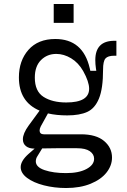

<svg xmlns="http://www.w3.org/2000/svg" viewBox="-20 -745 640 965"><path d="M84 95Q84 64 123 29L154 2Q126 2 110.5 -10.5Q95 -23 95 -45Q95 -74 124 -114L179 -189Q75 -233 75 -356Q75 -440 123 -494.5Q171 -549 258 -549Q397 -549 431 -402L434 -389H464L462 -402Q459 -423 459 -443Q459 -540 555 -540H565V-465H555Q522 -465 510 -451Q498 -437 498 -395Q498 -300 477.5 -250Q457 -200 418.5 -182.5Q380 -165 318 -165Q264 -165 221 -175L185 -110Q179 -98 179 -89Q179 -80 184.5 -75Q190 -70 200 -70H387Q463 -70 503 -36.5Q543 -3 543 47Q543 87 515.5 122Q488 157 435.5 178.5Q383 200 312 200Q253 200 200.5 186.5Q148 173 116 149Q84 125 84 95ZM313 -230Q428 -230 428 -299Q428 -334 398 -388Q374 -430 337.5 -452Q301 -474 263 -474Q217 -474 186 -443Q155 -412 155 -355Q155 -286 199 -258Q243 -230 313 -230ZM160 66Q160 95 204 110Q248 125 312 125Q376 125 414.5 104.5Q453 84 453 53Q453 30 431.5 15Q410 0 367 0H264L192 1L168 40Q160 52 160 66ZM250 -725H350V-630H250Z"/></svg>

Font: Sligoil Micro
Style: Regular
Weight: 400
Designer: Ariel Martín Pérez
Foundry: Igor Stepanchenko
Version: Version 1.001